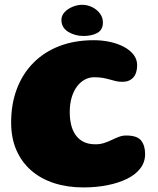

<svg xmlns="http://www.w3.org/2000/svg" viewBox="-20 -764 674 819"><path d="M336 35.5Q267.5 35.5 211 17.2Q154.5 -1 113.5 -36.5Q72.5 -72 50 -123.5Q27.5 -175 27.5 -241.5Q27.5 -320.5 52 -385Q76.5 -449.5 122.5 -496Q168.5 -542.5 233.5 -567.5Q298.5 -592.5 380 -592.5Q417 -592.5 450.5 -585Q484 -577.5 509.8 -563.5Q535.5 -549.5 550.2 -530Q565 -510.5 565 -486Q565 -451.5 548.2 -433.2Q531.5 -415 502.5 -415Q486.5 -415 474 -418Q461.5 -421 448.5 -424.8Q435.5 -428.5 419.8 -431.5Q404 -434.5 382 -434.5Q360.5 -434.5 341.8 -424.5Q323 -414.5 308.5 -395.2Q294 -376 285.8 -348.5Q277.5 -321 277.5 -285.5Q277.5 -257.5 283.2 -232.8Q289 -208 301.8 -189.2Q314.5 -170.5 335.5 -159.5Q356.5 -148.5 387.5 -148.5Q407 -148.5 424 -154Q441 -159.5 456.5 -167Q472 -174.5 487 -180.2Q502 -186 518 -186Q565 -186 582 -164.5Q599 -143 599 -107Q599 -72 578.2 -45.2Q557.5 -18.5 521 -0.8Q484.5 17 437 26.2Q389.5 35.5 336 35.5ZM336.5 -610.5Q300 -610.5 271 -628.2Q242 -646 242 -679Q242 -697.5 255.5 -712Q269 -726.5 289.5 -735Q310 -743.5 330.5 -743.5Q353 -743.5 373.2 -733.5Q393.5 -723.5 406.2 -706.5Q419 -689.5 419 -668.5Q419 -636.5 395 -623.5Q371 -610.5 336.5 -610.5Z"/></svg>

Font: Gluten
Style: Bold
Weight: 700
Designer: Tyler Finck
Foundry: Etcetera Type Company
Version: Version 1.204